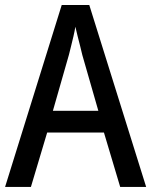

<svg xmlns="http://www.w3.org/2000/svg" viewBox="-20 -735 595 755"><path d="M452.6 0 388.7 -213.9H165.5L101.6 0H0L222.7 -715.3H331.1L554.7 0ZM366.7 -299.3 303.7 -518.6Q300.3 -533.7 295.2 -553.7Q290 -573.7 284.9 -594Q279.8 -614.3 276.4 -629.9Q273.4 -611.8 268.8 -592Q264.2 -572.3 259.5 -553.5Q254.9 -534.7 251 -519.5L188 -299.3Z"/></svg>

Font: Open Sans SemiCondensed Medium
Style: Regular
Weight: 500
Width: 4
Designer: Monotype Design Team
Foundry: Monotype Imaging Inc.
Version: Version 3.000